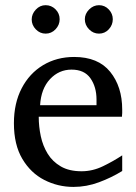

<svg xmlns="http://www.w3.org/2000/svg" viewBox="-20 -716 530 748"><path d="M456.1 -49.8Q414.1 -23.9 365.5 -5.9Q316.9 12.2 266.1 12.2Q205.6 12.2 152.6 -14.9Q99.6 -42 66.9 -97.2Q34.2 -152.3 34.2 -235.8Q34.2 -314 64.5 -372.1Q94.7 -430.2 147.9 -462.2Q201.2 -494.1 269 -494.1Q362.3 -494.1 409.2 -436.3Q456.1 -378.4 456.1 -289.1Q456.1 -284.2 456.1 -276.1Q456.1 -268.1 455.1 -261.2H130.9Q130.9 -223.1 138.9 -185.3Q147 -147.5 166 -116.7Q185.1 -85.9 217.3 -67.4Q249.5 -48.8 297.9 -48.8Q340.8 -48.8 381.6 -68.6Q422.4 -88.4 456.1 -110.8ZM356 -306.2V-328.1Q356 -377.4 332.3 -411.1Q308.6 -444.8 258.8 -444.8Q209.5 -444.8 174.8 -407.7Q140.1 -370.6 136.2 -306.2ZM419.4 -641.1Q419.4 -618.7 403.8 -601.8Q388.2 -585 365.7 -585Q343.3 -585 326.9 -601.8Q310.5 -618.7 310.5 -641.1Q310.5 -662.1 327.1 -679Q343.8 -695.8 365.7 -695.8Q388.2 -695.8 403.8 -679.2Q419.4 -662.6 419.4 -641.1ZM212.4 -641.1Q212.4 -618.7 196.3 -601.8Q180.2 -585 157.7 -585Q135.7 -585 119.6 -601.6Q103.5 -618.2 103.5 -640.1Q103.5 -661.6 119.6 -678.7Q135.7 -695.8 157.7 -695.8Q180.2 -695.8 196.3 -679.7Q212.4 -663.6 212.4 -641.1Z"/></svg>

Font: Eeyek
Style: Regular
Weight: 400
Designer: Pravabati Chingangbam and Tabish
Foundry: SIL International
Version: Version 2.000